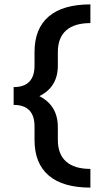

<svg xmlns="http://www.w3.org/2000/svg" viewBox="-20 -731 473 873"><path d="M159 -294Q243 -251 243 -153V-95Q243 -30 280.5 3.5Q318 37 391 37V122Q266 122 201.5 67Q137 12 137 -95V-156Q137 -254 42 -254V-335Q137 -335 137 -433V-494Q137 -601 201.5 -656Q266 -711 391 -711V-626Q318 -626 280.5 -592.5Q243 -559 243 -494V-433Q243 -335 159 -294Z"/></svg>

Font: Ysabeau Infant
Style: Bold
Weight: 700
Designer: Christian Thalmann (Catharsis Fonts)
Version: Version 0.003